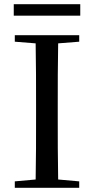

<svg xmlns="http://www.w3.org/2000/svg" viewBox="-20 -901 451 921"><path d="M46 -826H365V-881H46ZM51 -701 151 -693C153 -593 153 -493 153 -392V-339C153 -239 153 -138 151 -40L51 -31V0H360V-31L259 -40C257 -140 257 -239 257 -340V-392C257 -493 257 -593 259 -693L360 -701V-732H51Z"/></svg>

Font: Source Han Serif CN Medium
Style: Regular
Weight: 500
Designer: Ryoko NISHIZUKA 西塚涼子 (kana & ideographs); Frank Grießhammer (Latin, Greek & Cyrillic); Wenlong ZHANG 张文龙 (bopomofo); San
Foundry: Adobe
Version: Version 2.002;hotconv 1.1.0;makeotfexe 2.6.0